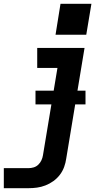

<svg xmlns="http://www.w3.org/2000/svg" viewBox="-38 -771 558 1006"><path d="M-18 215V110H112Q125 110 138.5 106Q152 102 162.5 92Q173 82 179 69Q185 56 187 43L263 -415H157V-520H405L309 60Q306 82 298 104Q290 126 275.5 145Q261 164 241.5 178Q222 192 200 200.5Q178 209 156 212Q134 215 112 215ZM253 -589 279 -751H441L414 -589ZM148 -224V-296H410V-224Z"/></svg>

Font: Iosevka SS04 Extrabold
Style: Italic
Weight: 800
Italic angle: -9°
Monospace: yes
Designer: Belleve Invis
Foundry: Belleve Invis
Version: Version 19.0.0; ttfautohint (v1.8.4)